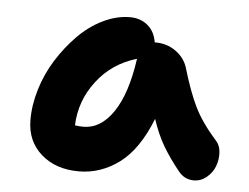

<svg xmlns="http://www.w3.org/2000/svg" viewBox="-40 -766 706 544"><g transform="rotate(5 313.0 -494.0)"><path d="M202.1 -270Q136.2 -270 95 -306.4Q53.7 -342.8 53.2 -401.9Q52.7 -444.3 66.4 -490Q80.1 -535.6 105.2 -575.7Q130.4 -615.7 162.1 -647.9Q193.8 -680.2 232.4 -699Q271 -717.8 309.1 -717.8Q338.9 -717.8 359.4 -700.7Q379.9 -683.6 384.8 -652.8H387.2Q419.4 -652.8 444.1 -635.5Q468.8 -618.2 478 -591.8Q498.5 -522 519.3 -479.7Q540 -437.5 583 -389.2Q593.8 -377 594.7 -356.9Q595.7 -336.9 588.6 -318.4Q581.5 -299.8 565.4 -286.4Q549.3 -272.9 528.8 -272.9Q502.4 -272.9 484.9 -294.9Q457 -329.6 438.2 -361.3Q419.4 -393.1 404.8 -437Q370.1 -348.6 317.4 -309.3Q264.6 -270 202.1 -270ZM204.1 -397Q253.4 -397 289.1 -449.5Q324.7 -502 338.9 -602.1Q268.6 -581.5 225.6 -525.1Q182.6 -468.8 180.2 -398.9Q193.8 -397 204.1 -397Z"/></g></svg>

Font: Shantell Sans Irregular Bouncy
Style: Regular
Weight: 600
Designer: Stephen Nixon, Anya Danilova, Shantell Martin
Foundry: Arrow Type
Version: Version 1.006;[9816181b4]